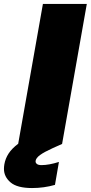

<svg xmlns="http://www.w3.org/2000/svg" viewBox="-42 -728 459 971"><path d="M225 21Q181 41 160.5 56Q140 71 138 86Q138 88 138 89Q138 96 145 101.5Q152 107 168 107Q205 107 256 91L236 207Q180 223 120 223Q45 223 11.5 194.5Q-22 166 -22 126Q-22 115 -20 103Q-15 74 1.5 48.5Q18 23 50 -1L175 -708H397L272 0Z"/></svg>

Font: Fz Poppins Black
Style: Italic
Weight: 900
Italic angle: -10°
Designer: Ninad Kale (Devanagari), Jonny Pinhorn (Latin)
Foundry: Indian Type Foundry
Version: Vit hóa bi Vntype.Com & FontZin.Com